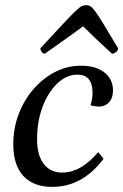

<svg xmlns="http://www.w3.org/2000/svg" viewBox="-20 -719 482 751"><path d="M184 12Q111 12 71.5 -30.5Q32 -73 32 -155Q32 -217 53 -272.5Q74 -328 111 -370.5Q148 -413 195.5 -437.5Q243 -462 297 -462Q355 -462 388.5 -435.5Q422 -409 422 -365Q422 -336 406.5 -319Q391 -302 366 -302Q353 -302 334 -307Q342 -333 342 -356Q342 -427 283 -427Q240 -427 204 -392.5Q168 -358 146.5 -301Q125 -244 125 -175Q125 -112 151 -78Q177 -44 223 -44Q297 -44 364 -124L385 -98Q303 12 184 12ZM317 -699Q326 -699 333.5 -694.5Q341 -690 353 -674Q365 -658 385.5 -624Q406 -590 442 -530Q442 -522 434 -515.5Q426 -509 418 -509Q372 -551 342.5 -579.5Q313 -608 305 -616Q293 -607 283 -600Q273 -593 259 -582.5Q245 -572 220.5 -555Q196 -538 155 -509Q149 -509 143.5 -515.5Q138 -522 138 -530Q193 -590 225 -624Q257 -658 273.5 -674Q290 -690 299 -694.5Q308 -699 317 -699Z"/></svg>

Font: Petrona Medium
Style: Italic
Weight: 500
Italic angle: -9°
Designer: Ringo R. Seeber
Foundry: Ringo R. Seeber
Version: Version 2.001; ttfautohint (v1.8.3)